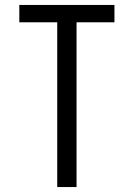

<svg xmlns="http://www.w3.org/2000/svg" viewBox="-20 -755 540 775"><path d="M211 0V-665H58V-735H442V-665H289V0Z"/></svg>

Font: Iosevka Term
Style: Regular
Weight: 400
Monospace: yes
Designer: Belleve Invis
Foundry: Belleve Invis
Version: Version 30.0.1